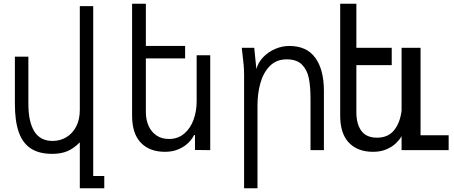

<svg xmlns="http://www.w3.org/2000/svg" viewBox="-20 -807 2440 1032"><path d="M260.5 20Q191 20 146.8 -8.2Q102.5 -36.5 81.2 -95.8Q60 -155 60 -249V-502.5H132.5V-249Q132.5 -153 164.2 -101.2Q196 -49.5 262.5 -49.5Q303.5 -49.5 336.8 -69.5Q370 -89.5 389.5 -127Q409 -164.5 409 -215.5V-774H481V139H540.5V205H409V-42Q376.5 -9 342.2 5.5Q308 20 260.5 20Z M736 -41Q690 -90 690 -185V-787H764V-560H975V-493H764V-204Q764 -163.5 778.5 -130.8Q793 -98 821 -79Q849 -60 888 -60Q936 -60 969.8 -88.5Q1003.5 -117 1020.2 -163.2Q1037 -209.5 1037 -262V-510H1110V0L1028 -1V-81H1023Q1014.5 -62.5 994.8 -41.8Q975 -21 942.2 -6Q909.5 9 867 9Q783 9 736 -41Z M1282.5 -523.5 1279.5 -550H1346.5L1358 -436Q1367.5 -471 1394.2 -499.2Q1421 -527.5 1458.5 -543.8Q1496 -560 1535 -560Q1628.5 -560 1674.8 -496.2Q1721 -432.5 1721 -318V0H1649V-277Q1649 -342.5 1639.8 -387.5Q1630.5 -432.5 1602.5 -460.2Q1574.5 -488 1521 -488Q1465.5 -488 1430.2 -452Q1395 -416 1379.5 -360Q1364 -304 1364 -241V205H1292V-402Q1292 -431.5 1289.8 -456.5Q1287.5 -481.5 1282.5 -523.5Z M1854.5 -41Q1808.5 -90 1808.5 -185V-787H1895.5V-550H2085.5V-457H1895.5V-204Q1895.5 -140.5 1922.2 -103.8Q1949 -67 2006.5 -67Q2066 -67 2098.2 -107Q2130.5 -147 2138.5 -212.5V-550H2240.5V-80H2391.5V0H2138.5V-75Q2128 -56.5 2108.2 -37.2Q2088.5 -18 2057.2 -4.5Q2026 9 1985.5 9Q1901.5 9 1854.5 -41Z"/></svg>

Font: JuliaMono Light
Style: Regular
Weight: 300
Monospace: yes
Designer: cormullion
Foundry: corm
Version: Version 0.054; ttfautohint (v1.8.4)